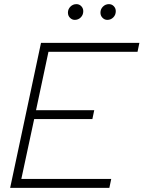

<svg xmlns="http://www.w3.org/2000/svg" viewBox="-20 -907 693 927"><path d="M29 0 178 -700H653L644 -657H214L154 -375H435L426 -332H145L83 -43H517L508 0ZM341 -811Q328 -811 318 -821Q308 -831 308 -846Q308 -863 320 -875Q332 -887 349 -887Q363 -887 372.5 -877Q382 -867 382 -853Q382 -835 370 -823Q358 -811 341 -811ZM498 -811Q485 -811 475 -821Q465 -831 465 -846Q465 -863 477 -875Q489 -887 506 -887Q520 -887 529.5 -877Q539 -867 539 -853Q539 -835 527 -823Q515 -811 498 -811Z"/></svg>

Font: Red Hat Display VF
Style: Italic
Weight: 300
Italic angle: -12°
Designer: Pentagram, MCKL
Foundry: Pentagram, MCKL
Version: Version 1.023